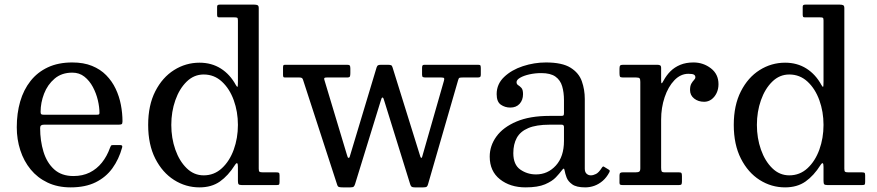

<svg xmlns="http://www.w3.org/2000/svg" viewBox="-20 -800 3790 830"><path d="M52.5 -250Q52.5 -197.5 67.8 -150.5Q83 -103.5 112.5 -67.5Q142 -31.5 185.5 -10.8Q229 10 285.5 10Q349 10 393.5 -12Q438 -34 466 -72.8Q494 -111.5 508 -162.5Q509.5 -168 507.5 -170.5Q505.5 -173 498 -173H469Q461.5 -173 459.5 -169.8Q457.5 -166.5 455.5 -161Q442.5 -124.5 420.5 -97Q398.5 -69.5 367.8 -54.2Q337 -39 297.5 -39Q246 -39 214.2 -67.8Q182.5 -96.5 168 -144Q153.5 -191.5 153.5 -246.5Q153.5 -255 157.8 -258Q162 -261 170 -261H491.5Q502 -261 505.8 -263.2Q509.5 -265.5 509.5 -275.5Q509.5 -311 502.5 -347.2Q495.5 -383.5 480 -416.2Q464.5 -449 439.2 -474.8Q414 -500.5 377.8 -515.2Q341.5 -530 292.5 -530Q232 -530 187 -509Q142 -488 112 -450Q82 -412 67.2 -361Q52.5 -310 52.5 -250ZM169.5 -304Q160.5 -304 158 -306.5Q155.5 -309 155.5 -316.5Q155.5 -356 170.5 -395Q185.5 -434 216 -460Q246.5 -486 292.5 -486Q323 -486 345 -468.5Q367 -451 381.5 -423.8Q396 -396.5 403 -366.8Q410 -337 410 -312Q410 -307 407.8 -305.5Q405.5 -304 395.5 -304Z M720.5 -260Q720.5 -317 738 -366.8Q755.5 -416.5 787 -447.2Q818.5 -478 860.5 -478Q906 -478 939.2 -447.2Q972.5 -416.5 990.5 -366.8Q1008.5 -317 1008.5 -260Q1008.5 -203 990.5 -153.2Q972.5 -103.5 939.2 -72.8Q906 -42 860.5 -42Q818.5 -42 787 -72.8Q755.5 -103.5 738 -153.2Q720.5 -203 720.5 -260ZM620.5 -260Q620.5 -175 651.2 -114.5Q682 -54 732.5 -22Q783 10 842.5 10Q894.5 10 930.5 -15.2Q966.5 -40.5 995.5 -86.5Q1002.5 -97 1005.5 -94.2Q1008.5 -91.5 1008.5 -78.5V-18Q1008.5 -7 1011.5 -3.5Q1014.5 0 1025.5 0H1175.5Q1184.5 0 1186.5 -2.5Q1188.5 -5 1188.5 -14.5V-42Q1188.5 -51.5 1185.2 -53.2Q1182 -55 1172.5 -55H1116Q1105 -55 1101.8 -57.5Q1098.5 -60 1098.5 -71V-765Q1098.5 -775 1093.5 -777.5Q1088.5 -780 1079 -780H930Q924.5 -780 921.5 -778.2Q918.5 -776.5 918.5 -770.5V-737.5Q918.5 -731 920 -728Q921.5 -725 927.5 -725H992.5Q1002.5 -725 1005.5 -723.2Q1008.5 -721.5 1008.5 -711.5V-446.5Q1008.5 -426.5 1006.8 -424.8Q1005 -423 999.5 -432.5Q974.5 -478.5 934.5 -503.8Q894.5 -529 842.5 -529Q783 -529 732.5 -497.2Q682 -465.5 651.2 -405.2Q620.5 -345 620.5 -260Z M1494.5 -131.5Q1492.5 -125.5 1491.5 -121.5Q1490.5 -117.5 1487 -117.5Q1484 -117.5 1482.8 -121.5Q1481.5 -125.5 1479.5 -131.5L1382 -455.5Q1380.5 -461 1382.5 -463Q1384.5 -465 1392.5 -465H1480Q1490.5 -465 1492.5 -469.2Q1494.5 -473.5 1494.5 -484V-504Q1494.5 -513.5 1492 -516.8Q1489.5 -520 1480.5 -520H1212Q1206 -520 1204.8 -516.8Q1203.5 -513.5 1203.5 -507.5V-477Q1203.5 -471 1204.8 -468Q1206 -465 1211.5 -465H1274.5Q1281.5 -465 1285 -462.8Q1288.5 -460.5 1290 -455L1437.5 -1.5Q1440 7 1445.8 8.5Q1451.5 10 1462.5 10H1494Q1505.5 10 1509 6.8Q1512.5 3.5 1515 -4.5L1625.5 -363Q1628 -371 1629.5 -374.8Q1631 -378.5 1633.5 -378.5Q1636 -378.5 1637.8 -374.2Q1639.5 -370 1641.5 -363L1753.5 -2.5Q1756 5 1759.8 7.5Q1763.5 10 1773.5 10H1809.5Q1821 10 1824.8 7Q1828.5 4 1830.5 -4L1960 -452Q1962.5 -461.5 1965.2 -463.2Q1968 -465 1980 -465H2044.5Q2053 -465 2055.8 -467.5Q2058.5 -470 2058.5 -477.5V-504.5Q2058.5 -513 2057 -516.5Q2055.5 -520 2047 -520H1815.5Q1808.5 -520 1806.5 -516.8Q1804.5 -513.5 1804.5 -506V-477.5Q1804.5 -469 1808 -467Q1811.5 -465 1820.5 -465H1887.5Q1898 -465 1899.8 -462Q1901.5 -459 1899 -450.5L1808.5 -134.5Q1806.5 -128 1805.2 -122.8Q1804 -117.5 1801.5 -117.5Q1799 -117.5 1797.2 -122.8Q1795.5 -128 1793.5 -134.5L1677 -508.5Q1675 -516.5 1670.2 -518.2Q1665.5 -520 1655 -520H1628.5Q1619 -520 1614.8 -518Q1610.5 -516 1608 -508.5Z M2097 -123Q2097 -60 2141.2 -25Q2185.5 10 2252 10Q2305 10 2336 -3.2Q2367 -16.5 2383 -33.5Q2399 -50.5 2407 -61.5Q2414 -71 2416.8 -71Q2419.5 -71 2421 -62Q2423 -50 2429.2 -33Q2435.5 -16 2453.8 -3Q2472 10 2509.5 10H2510Q2530.5 10 2549.8 3Q2569 -4 2585.8 -18.5Q2602.5 -33 2614 -55Q2616.5 -60 2615.8 -62.2Q2615 -64.5 2611 -67L2593 -78Q2589.5 -81 2586.8 -80Q2584 -79 2581.5 -74.5Q2568.5 -54 2556.5 -48Q2544.5 -42 2534 -42Q2523.5 -42 2515.8 -49Q2508 -56 2508 -71V-372Q2508 -412.5 2495.2 -448.8Q2482.5 -485 2446.2 -507.5Q2410 -530 2340 -530Q2289.5 -530 2240.5 -514Q2191.5 -498 2159.2 -467.2Q2127 -436.5 2127 -393Q2127 -360 2145 -347.5Q2163 -335 2186 -335Q2211.5 -335 2226.2 -351.2Q2241 -367.5 2241 -393Q2241 -412.5 2234 -420Q2227 -427.5 2220 -431.8Q2213 -436 2213 -445Q2213 -455 2228.5 -464Q2244 -473 2268.5 -478.5Q2293 -484 2320 -484Q2360 -484 2381.2 -468.8Q2402.5 -453.5 2410.2 -427Q2418 -400.5 2418 -367V-312Q2418 -303 2415.8 -301Q2413.5 -299 2405 -299H2356Q2270 -299 2212.5 -274.5Q2155 -250 2126 -210Q2097 -170 2097 -123ZM2199 -138Q2199 -176.5 2214 -204Q2229 -231.5 2263.5 -246.2Q2298 -261 2356 -261H2408Q2418 -261 2418 -251V-191Q2418 -123 2383 -84.5Q2348 -46 2297 -46Q2259.5 -46 2229.2 -67Q2199 -88 2199 -138Z M2748 -446V-72.5Q2748 -61.5 2743.5 -58.2Q2739 -55 2727.5 -55H2672Q2664.5 -55 2661.2 -52.2Q2658 -49.5 2658 -41V-9.5Q2658 -3 2661.8 -1.5Q2665.5 0 2672 0H2915Q2923.5 0 2925.8 -3.2Q2928 -6.5 2928 -15.5V-38Q2928 -47.5 2926.2 -51.2Q2924.5 -55 2915 -55H2854Q2842.5 -55 2840.2 -59.5Q2838 -64 2838 -75.5V-283Q2838 -334.5 2853.2 -379.8Q2868.5 -425 2895.2 -453Q2922 -481 2956 -481Q2974 -481 2980 -477.2Q2986 -473.5 2986 -466Q2986 -460 2980.2 -454.2Q2974.5 -448.5 2968.8 -438.8Q2963 -429 2963 -411Q2963 -388 2980.8 -374Q2998.5 -360 3024 -360Q3041.5 -360 3055.5 -370.2Q3069.5 -380.5 3077.8 -397.8Q3086 -415 3086 -436Q3086 -479.5 3053 -504.8Q3020 -530 2978 -530Q2945.5 -530 2920.8 -519.8Q2896 -509.5 2878.2 -491.8Q2860.5 -474 2848.5 -451.5Q2842 -439 2840 -440Q2838 -441 2838 -453.5V-506Q2838 -515.5 2833.2 -517.8Q2828.5 -520 2820 -520H2674Q2663.5 -520 2660.8 -516.5Q2658 -513 2658 -502.5V-484Q2658 -473 2660 -469Q2662 -465 2673 -465H2730Q2741.5 -465 2744.8 -461.5Q2748 -458 2748 -446Z M3252 -260Q3252 -317 3269.5 -366.8Q3287 -416.5 3318.5 -447.2Q3350 -478 3392 -478Q3437.5 -478 3470.8 -447.2Q3504 -416.5 3522 -366.8Q3540 -317 3540 -260Q3540 -203 3522 -153.2Q3504 -103.5 3470.8 -72.8Q3437.5 -42 3392 -42Q3350 -42 3318.5 -72.8Q3287 -103.5 3269.5 -153.2Q3252 -203 3252 -260ZM3152 -260Q3152 -175 3182.8 -114.5Q3213.5 -54 3264 -22Q3314.5 10 3374 10Q3426 10 3462 -15.2Q3498 -40.5 3527 -86.5Q3534 -97 3537 -94.2Q3540 -91.5 3540 -78.5V-18Q3540 -7 3543 -3.5Q3546 0 3557 0H3707Q3716 0 3718 -2.5Q3720 -5 3720 -14.5V-42Q3720 -51.5 3716.8 -53.2Q3713.5 -55 3704 -55H3647.5Q3636.5 -55 3633.2 -57.5Q3630 -60 3630 -71V-765Q3630 -775 3625 -777.5Q3620 -780 3610.5 -780H3461.5Q3456 -780 3453 -778.2Q3450 -776.5 3450 -770.5V-737.5Q3450 -731 3451.5 -728Q3453 -725 3459 -725H3524Q3534 -725 3537 -723.2Q3540 -721.5 3540 -711.5V-446.5Q3540 -426.5 3538.2 -424.8Q3536.5 -423 3531 -432.5Q3506 -478.5 3466 -503.8Q3426 -529 3374 -529Q3314.5 -529 3264 -497.2Q3213.5 -465.5 3182.8 -405.2Q3152 -345 3152 -260Z"/></svg>

Font: Besley
Style: Regular
Weight: 400
Designer: Owen Earl
Foundry: indestructible type*
Version: Version 4.000